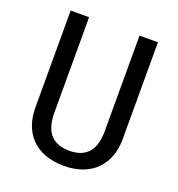

<svg xmlns="http://www.w3.org/2000/svg" viewBox="-136 -856 908 980"><g transform="rotate(20 318.0 -365.5)"><path d="M555 -744H455V-225C455 -125 413 -69 319 -69C224 -69 181 -124 181 -225V-744H81V-217C81 -85 159 13 319 13C475 13 555 -86 555 -217Z"/></g></svg>

Font: Glow Sans SC Condensed Medium
Style: Regular
Weight: 600
Width: 3
Designer: Ryoko NISHIZUKA (kana, bopomofo & ideographs); Paul D. Hunt (Latin, Greek & Cyrillic); Sandoll Communications, Soo-young
Version: Version 0.93